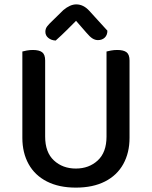

<svg xmlns="http://www.w3.org/2000/svg" viewBox="-20 -842 693 876"><path d="M326 14Q249 14 194 -14Q139 -42 110.5 -93.5Q82 -145 82 -213V-290H186V-219Q186 -147 226 -110Q266 -73 326 -73Q386 -73 426 -110Q466 -147 466 -219V-290H571V-213Q571 -145 542.5 -93.5Q514 -42 459 -14Q404 14 326 14ZM186 -252H82V-607Q88 -609 102 -611.5Q116 -614 130 -614Q159 -614 172.5 -603.5Q186 -593 186 -566ZM571 -252H466V-607Q473 -609 486.5 -611.5Q500 -614 515 -614Q544 -614 557.5 -603.5Q571 -593 571 -566ZM327 -747Q309 -729 285 -705Q261 -681 234 -657Q214 -658 200.5 -669Q187 -680 187 -697Q187 -711 195 -721.5Q203 -732 218 -746L269 -796Q300 -822 328 -822Q361 -822 388 -792L470 -702Q470 -682 458 -670.5Q446 -659 427 -659Q414 -659 402 -666.5Q390 -674 374 -693Z"/></svg>

Font: Baloo Bhaijaan 2 Medium
Style: Regular
Weight: 500
Designer: Sanskriti Dholi, Noopur Datye and Ek Type
Foundry: Ek Type
Version: Version 1.701